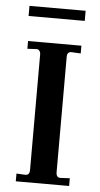

<svg xmlns="http://www.w3.org/2000/svg" viewBox="-54 -780 424 814"><g transform="rotate(5 158.5 -373.0)"><path d="M45 0V-33L83 -31Q101 -31 101 -53V-545Q101 -554 96 -560.5Q91 -567 82 -566L45 -564V-597H272V-564L234 -566H232Q214 -566 214 -545V-53Q214 -42 219 -36Q224 -30 234 -31L272 -33V0ZM38 -703V-746H277V-703Z"/></g></svg>

Font: UnnaMedium
Style: Regular
Weight: 500
Designer: Jorge de Buen Unna
Foundry: Omnibus-Type
Version: Version 2.008;hotconv 1.0.109;makeotfexe 2.5.65596